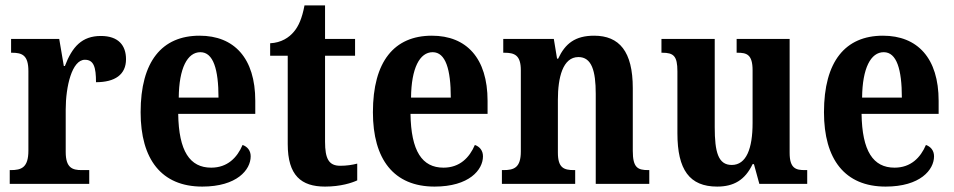

<svg xmlns="http://www.w3.org/2000/svg" viewBox="-20 -680 3528 710"><path d="M16 0H310V-51H282C248 -51 223 -59 223 -118V-275C223 -360 246 -459 294 -459C327 -459 335 -431 335 -376C405 -376 446 -404 446 -461C446 -512 418 -547 353 -547C283 -547 247 -507 220 -436H216L199 -536H21V-485H24C62 -485 85 -476 85 -417V-123C85 -60 59 -51 20 -51H16Z M728 10C856 10 907 -52 907 -102C907 -124 894 -138 877 -144C857 -97 821 -60 761 -60C682 -60 641 -121 639 -259H924V-307C924 -465 846 -548 718 -548C579 -548 500 -453 500 -265C500 -91 577 10 728 10ZM788 -319H641C642 -428 673 -487 721 -487C769 -487 788 -423 788 -319Z M1182 10C1240 10 1282 -4 1301 -13V-75C1282 -70 1261 -67 1238 -67C1196 -67 1182 -93 1182 -156V-474H1293V-536H1182V-660H1106C1097 -612 1084 -583 1067 -563C1049 -541 1020 -522 979 -520V-474H1044V-147C1044 -31 1094 10 1182 10Z M1587 10C1715 10 1766 -52 1766 -102C1766 -124 1753 -138 1736 -144C1716 -97 1680 -60 1620 -60C1541 -60 1500 -121 1498 -259H1783V-307C1783 -465 1705 -548 1577 -548C1438 -548 1359 -453 1359 -265C1359 -91 1436 10 1587 10ZM1647 -319H1500C1501 -428 1532 -487 1580 -487C1628 -487 1647 -423 1647 -319Z M1836 0H2107V-51H2103C2065 -51 2043 -59 2043 -116V-311C2043 -393 2061 -469 2119 -469C2168 -469 2183 -418 2183 -333V0H2381V-51H2377C2338 -51 2320 -60 2320 -122V-354C2320 -490 2270 -548 2177 -548C2107 -548 2070 -519 2044 -463H2040L2028 -536H1841V-485H1845C1883 -485 1906 -476 1906 -420V-120C1906 -60 1881 -51 1842 -51H1836Z M2632 10C2693 10 2735 -14 2763 -73H2768L2788 0H2965V-51H2957C2924 -51 2900 -56 2900 -115V-536H2704V-485H2707C2741 -485 2763 -479 2763 -420V-225C2763 -131 2740 -70 2686 -70C2636 -70 2623 -117 2623 -210V-536H2426V-485H2429C2471 -485 2485 -473 2485 -416V-187C2485 -52 2530 10 2632 10Z M3255 10C3383 10 3434 -52 3434 -102C3434 -124 3421 -138 3404 -144C3384 -97 3348 -60 3288 -60C3209 -60 3168 -121 3166 -259H3451V-307C3451 -465 3373 -548 3245 -548C3106 -548 3027 -453 3027 -265C3027 -91 3104 10 3255 10ZM3315 -319H3168C3169 -428 3200 -487 3248 -487C3296 -487 3315 -423 3315 -319Z"/></svg>

Font: Noto Serif Condensed
Style: Bold
Weight: 700
Width: 3
Designer: Monotype Design Team
Foundry: Monotype Imaging Inc.
Version: Version 2.015